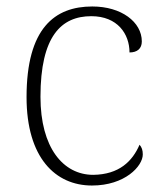

<svg xmlns="http://www.w3.org/2000/svg" viewBox="-20 -563 497 593"><path d="M264 10C366 10 421 -50 421 -86C421 -99 418 -108 411 -116C389 -65 348 -24 268 -23C175 -23 105 -107 105 -264C105 -451 169 -513 262 -513C343 -513 380 -458 380 -401C404 -401 418 -413 418 -435C418 -495 355 -543 265 -543C149 -543 62 -476 62 -263C62 -76 151 10 264 10Z"/></svg>

Font: Noto Serif Georgian ExtraLight
Style: Regular
Weight: 200
Designer: Monotype Design Team, Akaki Razmadze
Foundry: Google LLC
Version: Version 2.003